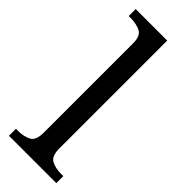

<svg xmlns="http://www.w3.org/2000/svg" viewBox="-246 -769 795 795"><g transform="rotate(45 151.5 -371.0)"><path d="M12.7 0V-41H25.4Q58.6 -41 82 -53.2Q105.5 -65.4 105.5 -111.3V-634.8Q105.5 -677.7 81.5 -689.5Q57.6 -701.2 25.4 -701.2H12.7V-742.2H197.3V-111.3Q197.3 -65.4 220.7 -53.2Q244.1 -41 277.3 -41H290V0Z"/></g></svg>

Font: Noto Serif Todhri
Style: Regular
Weight: 400
Designer: Mikhail Merkuryev
Version: Version 1.000; ttfautohint (v1.8.4.7-5d5b)